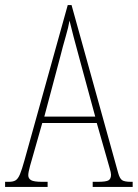

<svg xmlns="http://www.w3.org/2000/svg" viewBox="-22 -734 541 754"><path d="M-2 0V-20H13Q30 -20 39.5 -26Q49 -32 56.5 -50Q64 -68 74 -104L244 -714H259L442 -55Q448 -33 457.5 -26.5Q467 -20 492 -20H499V0H342V-20H362Q395 -20 404.5 -26Q414 -32 414 -48Q414 -56 408.5 -74Q403 -92 398 -111L358 -251H144L109 -128Q103 -108 96 -82.5Q89 -57 89 -46Q89 -33 100 -26.5Q111 -20 143 -20H165V0ZM152 -276H352L293 -493Q277 -551 267 -589.5Q257 -628 251 -653Q247 -628 236 -590.5Q225 -553 214 -509Z"/></svg>

Font: Noto Serif Khmer ExtraCondensed Thin
Style: Regular
Weight: 100
Width: 2
Designer: Danh Hong and the Monotype Design Team
Foundry: Monotype Imaging Inc.
Version: Version 2.004; ttfautohint (v1.8.4.7-5d5b)